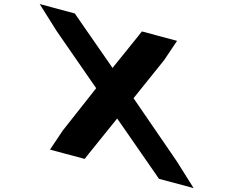

<svg xmlns="http://www.w3.org/2000/svg" viewBox="-503 -952 1438 1183"><g transform="rotate(15 216.0 -360.0)"><path d="M146.4 -520.9 247.4 -749 262.9 -785H487.1L441.5 -651L319.6 -374.2L676.2 -69L820.6 65H599.4L557.3 29L254.6 -227.4L141 29L125.6 65H-95.6L-50 -69L81.4 -374.2L-244.7 -651L-389.1 -785H-164.9L-122.9 -749Z"/></g></svg>

Font: Nordica Plus
Style: NordicaClassicBkExtOpObl
Weight: 900
Version: Version 1.01